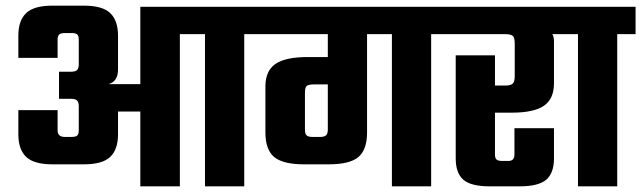

<svg xmlns="http://www.w3.org/2000/svg" viewBox="-20 -660 2271 680"><path d="M910 -636V-539H845V0H706V-539H617V0H477V-265H398V-184Q398 -131 370.5 -104.5Q343 -78 277 -78H166Q100 -78 72.5 -104.5Q45 -131 45 -184V-270H184V-198Q184 -175 210 -175H233Q248 -175 253.5 -180Q259 -185 259 -198V-283Q259 -298 253 -304Q247 -310 232 -310H189V-406H232Q247 -406 253 -412Q259 -418 259 -433V-519Q259 -533 253.5 -538Q248 -543 233 -543H210Q196 -543 190 -538Q184 -533 184 -519V-455H45V-534Q45 -587 72.5 -613.5Q100 -640 166 -640H277Q343 -640 370.5 -613.5Q398 -587 398 -534V-414Q398 -371 364 -362H477V-636Z M1572 -636V-539H1507V0H1368V-539H1280V-191Q1280 -130 1249.5 -104Q1219 -78 1144 -78H1057Q982 -78 951 -104Q920 -130 920 -191V-354Q920 -409 955.5 -433.5Q991 -458 1070 -458H1141V-539H870V-636ZM1087 -175H1114Q1128 -175 1134.5 -180.5Q1141 -186 1141 -201V-361H1091Q1072 -361 1066 -355.5Q1060 -350 1060 -330V-201Q1060 -186 1066 -180.5Q1072 -175 1087 -175Z M2002 -636V-539H1936Q1942 -530 1942 -514V-365Q1942 -310 1906.5 -285.5Q1871 -261 1793 -261H1733V-113Q1733 -100 1738.5 -95Q1744 -90 1759 -90H1781Q1802 -90 1802 -113V-206H1942V-99Q1942 -47 1914.5 -23.5Q1887 0 1820 0H1715Q1648 0 1621 -23.5Q1594 -47 1594 -99V-464H1733V-357H1770Q1789 -357 1796 -364Q1803 -371 1803 -390V-506Q1803 -526 1796.5 -532.5Q1790 -539 1770 -539H1532V-636Z M2231 -636V-539H2166V0H2027V-539H1962V-636Z"/></svg>

Font: Teko Semibold
Style: Regular
Weight: 600
Designer: Manushi Parikh, Jonny Pinhorn
Foundry: Indian Type Foundry
Version: Version 1.105;PS 1.0;hotconv 1.0.78;makeotf.lib2.5.61930; tt